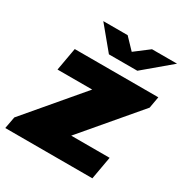

<svg xmlns="http://www.w3.org/2000/svg" viewBox="-194 -854 937 983"><g transform="rotate(30 274.0 -362.5)"><path d="M-26 0 -13 -70 261 -393H56L80 -528H574L562 -460L286 -135H513L489 0ZM571 -725 413 -592H245L135 -725H279L364 -636H306L423 -725Z"/></g></svg>

Font: Archivo SemiBold Black
Style: Italic
Weight: 900
Italic angle: -10°
Version: Version 2.001